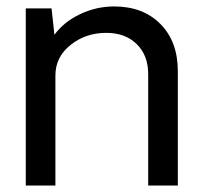

<svg xmlns="http://www.w3.org/2000/svg" viewBox="-20 -576 628 596"><path d="M334 -556Q424 -556 478 -501.5Q532 -447 532 -355V0H440V-346Q440 -404 404.5 -439Q369 -474 310 -474Q246 -474 199 -436.5Q152 -399 152 -342V0H60V-550H140L149 -468Q178 -508 228.5 -532Q279 -556 334 -556Z"/></svg>

Font: Oakes Grotesk
Style: Regular
Weight: 400
Designer: Samuel Oakes
Foundry: Samuel Oakes
Version: Version 1.000;PS 001.000;hotconv 1.0.88;makeotf.lib2.5.64775